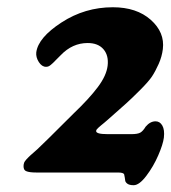

<svg xmlns="http://www.w3.org/2000/svg" viewBox="-20 -786 482 540"><path d="M109.4 -598.1Q97.7 -598.1 89.1 -611.6Q80.6 -625 82 -638.7Q87.4 -680.2 153.1 -722.9Q218.8 -765.6 297.4 -765.6Q364.3 -765.6 404.1 -730.2Q443.8 -694.8 438 -647.9Q435.5 -627 426.3 -606.2Q417 -585.4 407.5 -571Q397.9 -556.6 373.8 -532.5Q349.6 -508.3 335.4 -495.6Q321.3 -482.9 284.2 -450.2Q279.3 -445.8 273.4 -440.9Q267.6 -436 263.9 -433.1Q260.3 -430.2 257.1 -427.2Q253.9 -424.3 252.2 -422.1Q250.5 -419.9 250.5 -418Q249.5 -413.6 257.6 -411.1Q265.6 -408.7 283.2 -408.7H349.1Q367.2 -408.7 374.8 -413.1Q382.3 -417.5 389.6 -429.7Q402.3 -444.8 417.5 -444.8Q429.7 -444.8 436.5 -432.9Q443.4 -420.9 440.9 -398.9Q438.5 -379.9 425 -348.9Q411.6 -317.9 391.6 -291.5Q371.6 -265.1 356 -265.1Q343.3 -265.1 337.6 -269.8Q332 -274.4 332 -279.3Q331.5 -281.7 330.8 -287.4Q330.1 -293 329.1 -295.9Q326.7 -300.8 312 -300.8H83Q62 -300.8 53.5 -304.7Q44.9 -308.6 46.4 -322.3Q46.9 -325.2 47.6 -327.6Q48.3 -330.1 50.5 -333Q52.7 -335.9 54.4 -337.9Q56.2 -339.8 60.1 -343.8Q64 -347.7 66.7 -350.1Q69.3 -352.5 75.4 -357.7Q81.5 -362.8 85 -366.2Q99.1 -378.9 187 -466.8Q231 -508.8 255.1 -541Q279.3 -573.2 282.7 -601.1Q286.1 -629.9 271 -647.5Q255.9 -665 226.6 -665Q183.6 -665 150.9 -630.9Q145.5 -625.5 138.7 -618.7Q131.8 -611.8 129.2 -609.1Q126.5 -606.4 122.6 -603.3Q118.7 -600.1 115.7 -599.1Q112.8 -598.1 109.4 -598.1Z"/></svg>

Font: Cooper*
Style: Bold Italic
Weight: 700
Italic angle: -7°
Designer: Owen Earl
Foundry: indestructible type*
Version: Version 0.001